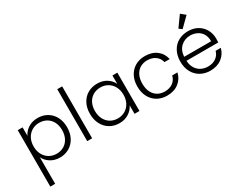

<svg xmlns="http://www.w3.org/2000/svg" viewBox="-101 -1451 3016 2369"><g transform="rotate(-30 1407.0 -266.0)"><path d="M149 -426Q175 -481 231.5 -517.5Q288 -554 366 -554Q440 -554 499.5 -519.5Q559 -485 592.5 -421.5Q626 -358 626 -274Q626 -190 592.5 -126Q559 -62 499.5 -27Q440 8 366 8Q289 8 232 -28.5Q175 -65 149 -120V258H80V-546H149ZM555 -274Q555 -342 528.5 -391.5Q502 -441 456 -467Q410 -493 352 -493Q296 -493 249.5 -466Q203 -439 176 -389Q149 -339 149 -273Q149 -207 176 -157Q203 -107 249.5 -80Q296 -53 352 -53Q410 -53 456 -79.5Q502 -106 528.5 -156.5Q555 -207 555 -274Z M825 -740V0H755V-740Z M952 -274Q952 -358 985.5 -421.5Q1019 -485 1078.5 -519.5Q1138 -554 1213 -554Q1291 -554 1347.5 -518Q1404 -482 1429 -426V-546H1499V0H1429V-121Q1403 -65 1346.5 -28.5Q1290 8 1212 8Q1138 8 1078.5 -27Q1019 -62 985.5 -126Q952 -190 952 -274ZM1429 -273Q1429 -339 1402 -389Q1375 -439 1328.5 -466Q1282 -493 1226 -493Q1168 -493 1122 -467Q1076 -441 1049.5 -391.5Q1023 -342 1023 -274Q1023 -207 1049.5 -156.5Q1076 -106 1122 -79.5Q1168 -53 1226 -53Q1282 -53 1328.5 -80Q1375 -107 1402 -157Q1429 -207 1429 -273Z M1627 -273Q1627 -358 1661 -421.5Q1695 -485 1755 -519.5Q1815 -554 1892 -554Q1993 -554 2058.5 -504Q2124 -454 2143 -368H2068Q2054 -427 2007.5 -460.5Q1961 -494 1892 -494Q1837 -494 1793 -469Q1749 -444 1723.5 -394.5Q1698 -345 1698 -273Q1698 -201 1723.5 -151Q1749 -101 1793 -76Q1837 -51 1892 -51Q1961 -51 2007.5 -84.5Q2054 -118 2068 -178H2143Q2124 -94 2058 -43Q1992 8 1892 8Q1815 8 1755 -26.5Q1695 -61 1661 -124.5Q1627 -188 1627 -273Z M2766 -301Q2766 -265 2764 -246H2311Q2314 -184 2341 -140Q2368 -96 2412 -73.5Q2456 -51 2508 -51Q2576 -51 2622.5 -84Q2669 -117 2684 -173H2758Q2738 -93 2672.5 -42.5Q2607 8 2508 8Q2431 8 2370 -26.5Q2309 -61 2274.5 -124.5Q2240 -188 2240 -273Q2240 -358 2274 -422Q2308 -486 2369 -520Q2430 -554 2508 -554Q2586 -554 2644.5 -520Q2703 -486 2734.5 -428.5Q2766 -371 2766 -301ZM2695 -303Q2695 -305 2695 -308Q2695 -366 2670 -408Q2645 -450 2601 -472Q2557 -494 2505 -494Q2427 -494 2372 -444Q2317 -394 2311 -303ZM2423 -639 2531 -790 2596 -737 2465 -608Z"/></g></svg>

Font: Fz Poppins Light
Style: Regular
Weight: 300
Designer: Ninad Kale (Devanagari), Jonny Pinhorn (Latin)
Foundry: Indian Type Foundry
Version: Vit hóa bi Vntype.Com & FontZin.Com